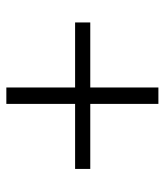

<svg xmlns="http://www.w3.org/2000/svg" viewBox="24 -644 531 620"><g transform="rotate(90 290.0 -334.5)"><path d="M263 -360V-580H316V-360H526V-311H316V-89H263V-311H53V-360Z"/></g></svg>

Font: Aleo Light
Style: Regular
Weight: 300
Designer: Alessio Laiso
Foundry: Alessio Laiso
Version: Version 2.000